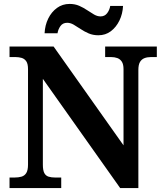

<svg xmlns="http://www.w3.org/2000/svg" viewBox="-20 -949 828 969"><path d="M28.1 0V-53H52.7Q72.8 -53 88.4 -57.4Q104 -61.9 112.7 -75.9Q121.4 -90 121.4 -118.1V-599.9Q121.4 -627 112.5 -639.8Q103.6 -652.6 89.2 -656.8Q74.7 -661 58 -661H28.1V-714H250.6L603.4 -215.5V-599.9Q603.4 -624.7 594.8 -637.8Q586.2 -650.8 572.3 -655.9Q558.4 -661 541.1 -661H510.7V-714H771.5V-661H741.1Q723.2 -661 708.8 -655.4Q694.5 -649.8 686.4 -636Q678.3 -622.1 678.3 -595.9V0H586.4L196.3 -551.1V-118.1Q196.3 -90 203.5 -75.9Q210.8 -61.9 225.1 -57.4Q239.5 -53 258.6 -53H289V0ZM476.3 -771Q449.3 -771 427.3 -780.5Q405.3 -790 386.8 -802.5Q368.3 -815 351.8 -824.5Q335.3 -834 319.3 -834Q296.8 -834 285.1 -817.5Q273.3 -801 270.3 -781H205Q207 -821.9 223.4 -855.3Q239.8 -888.8 267.6 -909Q295.3 -929.2 331.3 -929.2Q358.3 -929.2 379.8 -919.7Q401.3 -910.2 419.8 -897.7Q438.3 -885.2 454.8 -875.7Q471.3 -866.2 487.3 -866.2Q508.7 -866.2 521 -882.7Q533.3 -899.2 536.3 -919.2H601Q599 -878.7 582.6 -845.1Q566.1 -811.4 539.2 -791.2Q512.3 -771 476.3 -771Z"/></svg>

Font: Noto Serif Telugu
Style: Regular
Weight: 400
Designer: Jelle Bosma - Monotype Design Team
Foundry: Monotype Imaging Inc.
Version: Version 2.003